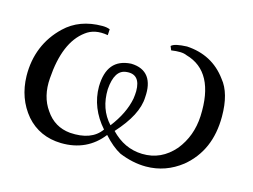

<svg xmlns="http://www.w3.org/2000/svg" viewBox="-67 -527 846 643"><g transform="rotate(15 356.0 -206.0)"><path d="M649.1 -344C614.9 -390.9 568 -414.9 509.7 -418.3C482.3 -417.1 464 -413.7 456 -405.7L461.7 -392C485.7 -395.4 502.9 -395.4 515.4 -389.7C585.1 -370.3 618.3 -308.6 613.7 -204.6C611.4 -157.7 596.6 -117.7 569.1 -83.4C538.3 -48 501.7 -30.9 457.1 -32C414.9 -33.1 379.4 -50.3 348.6 -82.3C393.1 -131.4 417.1 -176 418.3 -218.3C422.9 -276.6 400 -313.1 344 -314.3C288 -310.9 260.6 -277.7 259.4 -212.6C259.4 -163.4 277.7 -117.7 313.1 -77.7C291.4 -46.9 254.9 -34.3 205.7 -37.7C169.1 -41.1 140.6 -58.3 120 -89.1C99.4 -117.7 90.3 -154.3 93.7 -196.6C99.4 -281.1 123.4 -339.4 166.9 -371.4C186.3 -386.3 211.4 -392 243.4 -386.3L244.6 -406.9C236.6 -410.3 227.4 -411.4 218.3 -411.4C165.7 -411.4 122.3 -395.4 89.1 -363.4C40 -316.6 14.9 -256 16 -184C17.1 -132.6 33.1 -88 64 -51.4C94.9 -16 136 2.3 185.1 3.4C245.7 4.6 293.7 -18.3 328 -62.9C348.6 -40 368 -24 387.4 -13.7C418.3 -1.1 449.1 5.7 480 5.7C525.7 5.7 566.9 -9.1 603.4 -37.7C657.1 -82.3 683.4 -142.9 683.4 -221.7C683.4 -275.4 672 -316.6 649.1 -344ZM381.7 -203.4C374.9 -168 357.7 -132.6 330.3 -97.1C301.7 -128 289.1 -165.7 290.3 -211.4C293.7 -257.1 308.6 -281.1 336 -283.4C368 -286.9 384 -268.6 384 -229.7C384 -221.7 382.9 -212.6 381.7 -203.4Z"/></g></svg>

Font: GFS Goschen
Style: Italic
Weight: 400
Designer: George D. Matthiopoulos
Foundry: George D. Matthiopoulos
Version: Fontographer 4.7 9/28/09 FG4M≠0000002248